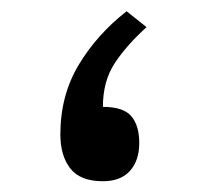

<svg xmlns="http://www.w3.org/2000/svg" viewBox="-20 -329 367 348"><path d="M245.6 -279.8Q209 -246.6 187.7 -214.1Q166.5 -181.6 166.5 -135.3Q203.6 -135.3 218 -118.4Q232.4 -101.6 232.4 -69.8Q232.4 -38.1 215.6 -19.3Q198.7 -0.5 166.5 -0.5Q125.5 -0.5 107.4 -23.7Q89.4 -46.9 89.4 -85.4Q89.4 -156.2 122.8 -211.7Q156.2 -267.1 209.5 -308.6Z"/></svg>

Font: Vazir
Style: Regular
Weight: 400
Designer: Saber Rastikerdar
Foundry: Saber Rastikerdar
Version: Version 30.0.0